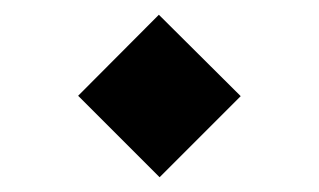

<svg xmlns="http://www.w3.org/2000/svg" viewBox="-20 -368 430 259"><path d="M85.4 -238.8 194.3 -348.1 304.7 -238.3 195.3 -128.9Z"/></svg>

Font: Vazir WOL
Style: Regular-WOL
Weight: 400
Designer: Saber Rastikerdar
Foundry: Saber Rastikerdar
Version: Version 27.2.2